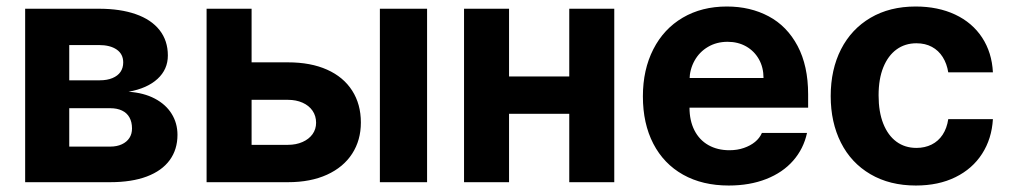

<svg xmlns="http://www.w3.org/2000/svg" viewBox="-20 -557 3088 587"><path d="M56.9 -530.3H282Q347.9 -530.3 395.1 -513.7Q442.4 -497.2 467.8 -465Q493.2 -432.7 493.2 -387.4Q493.2 -344.9 461.7 -315.9Q430.3 -286.9 373 -276.5Q419.6 -273.3 453.2 -255.6Q486.9 -237.9 504.7 -209.2Q522.6 -180.4 522.6 -144.8Q522.6 -99.9 498.8 -67.4Q475.1 -34.9 428.9 -17.4Q382.7 0 316.8 0H56.9ZM383.6 -164.3Q383.6 -183.9 375.8 -197.9Q368.1 -211.8 353 -219Q338 -226.2 316.8 -226.2H191.7V-108.8H316.8Q337.5 -108.8 352.6 -115.9Q367.6 -122.9 375.6 -135.2Q383.6 -147.4 383.6 -164.3ZM356.7 -366.2Q356.7 -391.6 336.9 -405.4Q317 -419.3 282 -419.3H191.7V-311.5H285.3Q307.6 -311.5 323.8 -318.3Q340.1 -325.1 348.4 -337.2Q356.7 -349.4 356.7 -366.2Z M1083.3 -182.4Q1083.3 -128.4 1056.7 -87.2Q1030.1 -45.9 979.8 -22.9Q929.5 0 860.6 0H611.6V-530.3H749.2V-114.2H860.6Q885.2 -114.2 904.9 -122.9Q924.5 -131.5 935.5 -146.8Q946.4 -162.1 946.4 -181.8Q946.4 -202.5 935.5 -218.5Q924.5 -234.4 904.9 -243.1Q885.2 -251.8 860.6 -251.8H701.8V-366.4H860.6Q929.9 -366.4 980 -344Q1030.1 -321.6 1056.7 -279.9Q1083.3 -238.3 1083.3 -182.4ZM1141.4 -530.3H1285.7V0H1141.4Z M1766.9 -209H1489.2V-323.2H1766.9ZM1536.3 0H1398.7V-530.3H1536.3ZM1858 0H1720.4V-530.3H1858Z M1945.5 -262.4Q1945.5 -344 1977.4 -406.4Q2009.3 -468.9 2067.4 -503Q2125.5 -537.1 2202.3 -537.1Q2273.9 -537.1 2330.1 -507.1Q2386.2 -477.2 2418.5 -416.5Q2450.7 -355.8 2450.7 -268.6V-227.9H2004.6V-318.5H2314.3Q2314.3 -350.8 2300.3 -375.7Q2286.3 -400.7 2261.4 -415Q2236.4 -429.2 2204.5 -429.2Q2170.9 -429.2 2144.6 -413.7Q2118.2 -398.2 2103.4 -371.5Q2088.6 -344.8 2088 -313V-228.1Q2088 -188.3 2103 -158.7Q2118 -129.1 2145.7 -113.4Q2173.4 -97.7 2210.1 -97.7Q2234.3 -97.7 2254.3 -104.7Q2274.3 -111.6 2288.3 -123.1Q2302.4 -134.6 2309.4 -150.6H2447.3Q2436.8 -102.2 2405 -65.9Q2373.2 -29.5 2322.7 -9.7Q2272.1 10.2 2207.9 10.2Q2127.7 10.2 2068.5 -22.9Q2009.3 -56.1 1977.4 -117.6Q1945.5 -179.1 1945.5 -262.4Z M2519.7 -263.2Q2519.7 -344.4 2551.3 -406.4Q2583 -468.3 2641.6 -502.7Q2700.2 -537.1 2779.3 -537.1Q2847.5 -537.1 2900.1 -512.5Q2952.7 -487.8 2982.7 -442Q3012.6 -396.2 3015.6 -335.8H2879.1Q2874.9 -362.3 2862.2 -382.5Q2849.5 -402.7 2829.1 -413.7Q2808.8 -424.7 2781.8 -424.7Q2747 -424.7 2721.1 -405.9Q2695.1 -387 2680.6 -351.4Q2666.1 -315.8 2666.1 -265.6Q2666.1 -215 2680.4 -179Q2694.7 -143 2720.6 -123.9Q2746.6 -104.8 2781.8 -104.8Q2807.5 -104.8 2828.1 -115Q2848.7 -125.2 2861.9 -145.1Q2875 -165 2879.1 -192.7H3015.6Q3012.1 -132.7 2982.5 -86.8Q2953 -40.9 2901.2 -15.4Q2849.3 10.2 2780.1 10.2Q2700.2 10.2 2641.2 -24.4Q2582.1 -59 2550.9 -121Q2519.7 -183 2519.7 -263.2Z"/></svg>

Font: Pretendard Std Variable
Style: Regular
Weight: 400
Designer: Base glyphs from Inter by Rasmus Andersson; Hangeul glyphs from Noto Sans CJK(Source Han Sans) by Jang Soo-young and Kan
Foundry: Kil Hyung-jin
Version: Version 1.309;Glyphs 3.2 (3225)